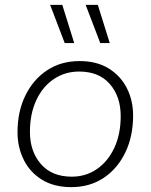

<svg xmlns="http://www.w3.org/2000/svg" viewBox="-20 -760 619 789"><path d="M273 9Q202 9 152.5 -21.5Q103 -52 77.5 -103.5Q52 -155 52 -216Q52 -302 84.5 -368Q117 -434 174 -471.5Q231 -509 307 -509Q378 -509 427 -478.5Q476 -448 501.5 -397.5Q527 -347 527 -285Q527 -200 495 -133.5Q463 -67 406 -29Q349 9 273 9ZM275 -34Q333 -34 378.5 -65.5Q424 -97 450 -153Q476 -209 476 -283Q476 -363 431.5 -414.5Q387 -466 305 -466Q247 -466 201 -435Q155 -404 129 -348Q103 -292 103 -218Q103 -138 148 -86Q193 -34 275 -34ZM236 -740 285 -583H246L186 -740ZM382 -740 431 -583H392L332 -740Z"/></svg>

Font: Work Sans Light
Style: Italic
Weight: 300
Italic angle: -13°
Designer: Wei Huang
Foundry: Wei Huang
Version: Version 2.010; ttfautohint (v1.8.3)